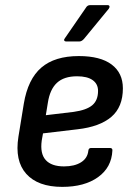

<svg xmlns="http://www.w3.org/2000/svg" viewBox="-20 -719 525 750"><path d="M223 11Q128 11 82.5 -40Q37 -91 52 -185L73 -314Q89 -410 141.5 -455Q194 -500 288 -500Q372 -500 416 -467Q460 -434 460 -374Q460 -301 415 -262.5Q370 -224 283 -214L148 -198L143 -170Q136 -119 158.5 -94Q181 -69 230 -69Q271 -69 296.5 -85Q322 -101 325 -130Q326 -141 336 -141H409Q420 -141 419 -131Q416 -65 363 -27Q310 11 223 11ZM159 -269 268 -282Q318 -289 340.5 -308Q363 -327 363 -364Q363 -391 342 -406Q321 -421 281 -421Q230 -421 202.5 -395.5Q175 -370 167 -318ZM238 -557Q233 -557 231 -560.5Q229 -564 233 -569L315 -688Q321 -699 332 -699H400Q406 -699 407.5 -695Q409 -691 405 -685L308 -567Q299 -557 290 -557Z"/></svg>

Font: Sofia Sans Semi Condensed SemiBold
Style: Italic
Weight: 600
Italic angle: -9°
Version: Version 4.100